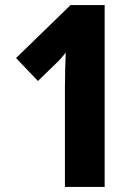

<svg xmlns="http://www.w3.org/2000/svg" viewBox="-20 -734 549 754"><path d="M391 0H235V-395Q235 -423 236 -459.5Q237 -496 238 -528Q233 -520 220.5 -506Q208 -492 195 -480L129 -416L43 -506L257 -714H391Z"/></svg>

Font: Noto Sans Tamil Condensed ExtraBold
Style: Regular
Weight: 800
Width: 3
Designer: Jelle Bosma - Monotype Design Team
Foundry: Monotype Imaging Inc.
Version: Version 2.004; ttfautohint (v1.8.4.7-5d5b)